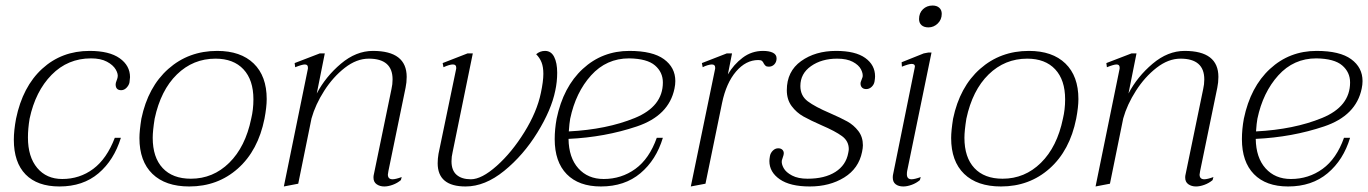

<svg xmlns="http://www.w3.org/2000/svg" viewBox="-20 -664 4945 694"><path d="M30 -159Q30 -192 38 -235Q62 -351 132.5 -415.5Q203 -480 304 -480Q375 -480 412.5 -453.5Q450 -427 450 -385Q450 -380 448 -366Q446 -356 437.5 -347Q429 -338 418 -338Q398 -338 398 -359Q398 -364 401 -371.5Q404 -379 405 -384Q408 -396 398.5 -412.5Q389 -429 366.5 -441Q344 -453 309 -453Q225 -453 166.5 -393.5Q108 -334 87 -235Q81 -199 81 -167Q81 -97 114.5 -57Q148 -17 205 -17Q268 -17 317 -53.5Q366 -90 395 -166H417Q392 -85 336 -37.5Q280 10 195 10Q115 10 72.5 -33.5Q30 -77 30 -159Z M484 -165Q484 -191 491 -235Q515 -350 588.5 -415Q662 -480 765 -480Q850 -480 897 -434.5Q944 -389 944 -306Q944 -277 936 -235Q913 -120 840 -55Q767 10 664 10Q578 10 531 -35.5Q484 -81 484 -165ZM888 -235Q896 -268 896 -305Q896 -375 860 -413.5Q824 -452 759 -452Q678 -452 619.5 -395Q561 -338 539 -235Q532 -191 532 -166Q532 -95 568 -56.5Q604 -18 670 -18Q750 -18 808.5 -75.5Q867 -133 888 -235Z M1384 -46 1382 -33Q1382 -16 1399 -16Q1410 -16 1432 -24L1429 -13Q1416 -2 1399.5 4Q1383 10 1369 10Q1353 10 1341.5 2Q1330 -6 1330 -22Q1330 -29 1331 -32L1395 -342Q1399 -359 1399 -377Q1399 -452 1313 -452Q1269 -452 1226.5 -419Q1184 -386 1152 -336Q1120 -286 1106 -236L1058 0L1006 10L1093 -416V-420Q1093 -431 1082 -431Q1072 -431 1047 -421L1045 -436L1136 -471H1154L1125 -326Q1157 -387 1212 -433.5Q1267 -480 1328 -480Q1450 -480 1450 -386Q1450 -366 1446 -347Z M1562 -74Q1562 -90 1565 -108L1629 -416V-420Q1629 -431 1617 -431Q1605 -431 1583 -421L1580 -436L1670 -471H1689L1616 -114Q1612 -98 1612 -81Q1612 -48 1630.5 -32Q1649 -16 1682 -16Q1721 -16 1775.5 -64.5Q1830 -113 1875.5 -186.5Q1921 -260 1935 -328Q1944 -370 1944 -397Q1944 -422 1937.5 -438.5Q1931 -455 1918 -468Q1932 -480 1950 -480Q1972 -480 1983 -458.5Q1994 -437 1994 -401Q1994 -368 1987 -336Q1973 -267 1922.5 -185Q1872 -103 1802.5 -46.5Q1733 10 1663 10Q1562 10 1562 -74Z M2035 -162Q2036 -94 2070.5 -55.5Q2105 -17 2162 -17Q2226 -17 2276.5 -53.5Q2327 -90 2354 -166H2376Q2352 -86 2295 -38Q2238 10 2152 10Q2072 10 2028.5 -34.5Q1985 -79 1985 -161Q1985 -197 1992 -235Q2016 -350 2086.5 -415Q2157 -480 2255 -480Q2339 -480 2380 -450Q2421 -420 2421 -371Q2421 -358 2418 -344Q2398 -246 2282 -207Q2166 -168 2035 -162ZM2376 -366Q2376 -403 2347.5 -427.5Q2319 -452 2254 -453Q2172 -453 2116.5 -391.5Q2061 -330 2041 -235Q2038 -219 2036 -189Q2173 -196 2274.5 -237.5Q2376 -279 2376 -366Z M2787 -453Q2787 -440 2779 -431.5Q2771 -423 2759 -423Q2751 -423 2747.5 -426Q2744 -429 2741 -434Q2738 -441 2734 -444Q2730 -447 2721 -447Q2676 -447 2640.5 -405.5Q2605 -364 2590 -292L2530 0L2477 10L2565 -416V-420Q2565 -431 2553 -431Q2547 -431 2537 -428Q2527 -425 2520 -421L2517 -436L2607 -471H2626L2611 -395Q2632 -431 2664.5 -455.5Q2697 -480 2738 -480Q2760 -480 2773.5 -473.5Q2787 -467 2787 -453Z M2761 -82Q2761 -88 2763 -100Q2765 -111 2773.5 -119.5Q2782 -128 2793 -128Q2804 -128 2809.5 -121Q2815 -114 2812 -103Q2811 -99 2809 -93.5Q2807 -88 2806 -84Q2804 -72 2812.5 -56.5Q2821 -41 2843 -29.5Q2865 -18 2899 -18Q2961 -18 2999.5 -42.5Q3038 -67 3046 -111Q3048 -121 3048 -125Q3048 -154 3023.5 -172Q2999 -190 2950 -211Q2909 -229 2884 -243Q2859 -257 2841.5 -280.5Q2824 -304 2824 -338Q2824 -406 2875.5 -443Q2927 -480 3002 -480Q3072 -480 3107.5 -454.5Q3143 -429 3143 -388Q3143 -381 3141 -369Q3139 -358 3130.5 -350Q3122 -342 3111 -342Q3100 -342 3094.5 -349Q3089 -356 3091 -367Q3092 -371 3094.5 -376.5Q3097 -382 3098 -386Q3100 -398 3092 -413.5Q3084 -429 3062.5 -440.5Q3041 -452 3006 -452Q2950 -452 2911.5 -425Q2873 -398 2873 -353Q2873 -318 2899.5 -298Q2926 -278 2980 -255Q3019 -238 3042.5 -225Q3066 -212 3082.5 -190.5Q3099 -169 3099 -139Q3099 -129 3096 -115Q3084 -55 3031.5 -22.5Q2979 10 2907 10Q2836 10 2798.5 -16Q2761 -42 2761 -82Z M3302 -595Q3302 -617 3316 -630.5Q3330 -644 3351 -644Q3366 -644 3375 -636Q3384 -628 3384 -614Q3384 -593 3369.5 -579Q3355 -565 3336 -565Q3320 -565 3311 -573Q3302 -581 3302 -595ZM3207 -22Q3207 -29 3208 -33L3286 -418L3287 -424Q3287 -433 3275 -433Q3265 -433 3240 -423L3239 -439L3319 -471L3335 -474H3347L3259 -46Q3258 -41 3258 -34Q3258 -16 3275 -16Q3286 -16 3308 -24L3305 -13Q3292 -2 3275.5 4Q3259 10 3245 10Q3228 10 3217.5 2Q3207 -6 3207 -22Z M3418 -165Q3418 -191 3425 -235Q3449 -350 3522.5 -415Q3596 -480 3699 -480Q3784 -480 3831 -434.5Q3878 -389 3878 -306Q3878 -277 3870 -235Q3847 -120 3774 -55Q3701 10 3598 10Q3512 10 3465 -35.5Q3418 -81 3418 -165ZM3822 -235Q3830 -268 3830 -305Q3830 -375 3794 -413.5Q3758 -452 3693 -452Q3612 -452 3553.5 -395Q3495 -338 3473 -235Q3466 -191 3466 -166Q3466 -95 3502 -56.5Q3538 -18 3604 -18Q3684 -18 3742.5 -75.5Q3801 -133 3822 -235Z M4318 -46 4316 -33Q4316 -16 4333 -16Q4344 -16 4366 -24L4363 -13Q4350 -2 4333.5 4Q4317 10 4303 10Q4287 10 4275.5 2Q4264 -6 4264 -22Q4264 -29 4265 -32L4329 -342Q4333 -359 4333 -377Q4333 -452 4247 -452Q4203 -452 4160.5 -419Q4118 -386 4086 -336Q4054 -286 4040 -236L3992 0L3940 10L4027 -416V-420Q4027 -431 4016 -431Q4006 -431 3981 -421L3979 -436L4070 -471H4088L4059 -326Q4091 -387 4146 -433.5Q4201 -480 4262 -480Q4384 -480 4384 -386Q4384 -366 4380 -347Z M4519 -162Q4520 -94 4554.5 -55.5Q4589 -17 4646 -17Q4710 -17 4760.5 -53.5Q4811 -90 4838 -166H4860Q4836 -86 4779 -38Q4722 10 4636 10Q4556 10 4512.5 -34.5Q4469 -79 4469 -161Q4469 -197 4476 -235Q4500 -350 4570.5 -415Q4641 -480 4739 -480Q4823 -480 4864 -450Q4905 -420 4905 -371Q4905 -358 4902 -344Q4882 -246 4766 -207Q4650 -168 4519 -162ZM4860 -366Q4860 -403 4831.5 -427.5Q4803 -452 4738 -453Q4656 -453 4600.5 -391.5Q4545 -330 4525 -235Q4522 -219 4520 -189Q4657 -196 4758.5 -237.5Q4860 -279 4860 -366Z"/></svg>

Font: Taviraj ExtraLight
Style: Italic
Weight: 275
Italic angle: -12°
Designer: Katatrad Team
Foundry: CadsonDemak
Version: Version 1.001